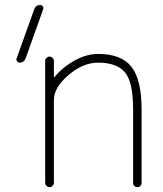

<svg xmlns="http://www.w3.org/2000/svg" viewBox="-20 -775 659 774"><path d="M83 -539.1Q77.1 -522.5 58.6 -522.5Q52.7 -522.5 48.8 -528.3Q45.9 -531.2 45.9 -535.2Q45.9 -537.1 46.9 -539.1L118.2 -738.3Q124 -754.9 142.6 -754.9Q148.4 -754.9 152.3 -749.5Q156.2 -744.1 154.3 -738.3ZM197.3 -464.8Q197.3 -463.9 198.2 -463.9Q199.2 -463.9 200.2 -464.8Q224.6 -496.1 267.6 -523.4Q322.3 -557.6 376 -557.6Q468.8 -557.6 509.8 -505.9Q550.8 -454.1 550.8 -333V-37.1Q550.8 -30.3 545.9 -25.4Q541 -20.5 533.7 -20.5Q526.4 -20.5 521.5 -25.4Q516.6 -30.3 516.6 -37.1V-333Q516.6 -446.3 482.9 -484.4Q449.2 -522.5 376 -522.5Q314.5 -522.5 255.9 -472.2Q197.3 -421.9 197.3 -372.1V-38.1Q197.3 -31.2 191.9 -25.9Q186.5 -20.5 179.7 -20.5Q172.9 -20.5 167.5 -25.9Q162.1 -31.2 162.1 -38.1V-529.3Q162.1 -536.1 167.5 -541.5Q172.9 -546.9 179.7 -546.9Q186.5 -546.9 191.9 -541.5Q197.3 -536.1 197.3 -529.3Z"/></svg>

Font: Gen Jyuu Gothic ExtraLight
Style: Regular
Weight: 100
Designer: [Source Han Sans]
Ryoko NISHIZUKA  (kana & ideographs); Paul D. Hunt (Latin, Greek & Cyrillic); Wenlong ZHANG  (bopomofo
Version: Version 1.002.20150607